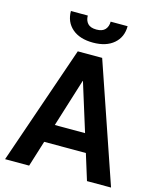

<svg xmlns="http://www.w3.org/2000/svg" viewBox="-133 -1018 912 1110"><g transform="rotate(15 322.5 -463.0)"><path d="M447.3 -155.3H197.8L149.4 0H5.4L250 -710.9H396L639.6 0H495.6ZM231.9 -265.1H413.1L323.2 -553.2H321.8ZM490.7 -925.8Q490.7 -860.4 445.3 -821.3Q399.9 -782.2 321.3 -782.2Q241.7 -782.2 196.5 -821.3Q151.4 -860.4 151.4 -925.8H252.4Q252.4 -896.5 268.8 -878.4Q285.2 -860.4 321.3 -860.4Q356.4 -860.4 372.8 -878.4Q389.2 -896.5 389.2 -925.8Z"/></g></svg>

Font: Roboto Web
Style: Bold
Weight: 700
Designer: Google
Version: Version 1.200310; 2013